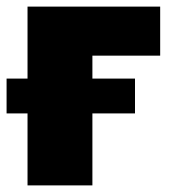

<svg xmlns="http://www.w3.org/2000/svg" viewBox="-35 -561 521 581"><path d="M449.7 -541V-392.6H244.6V0H48.3V-541ZM-15.1 -217.8V-323.2H373.5V-217.8Z"/></svg>

Font: Inter 17pt Black
Style: Regular
Weight: 900
Version: Version 4.001;git-66647c0bb